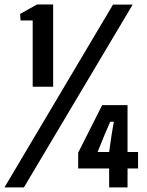

<svg xmlns="http://www.w3.org/2000/svg" viewBox="-74 -820 644 840"><path d="M69 -440.5V-730.5H16L14 -759L88 -800.5H158.5V-440.5ZM-54.5 0 420.5 -800H506.5L30.5 0ZM484 -360V-155H530V-83H484V0H403.5V-83H268V-152L373 -360ZM403.5 -155 414.5 -231.5 424 -287.5H408.5L384 -231.5L353 -155Z"/></svg>

Font: Big Shoulders Text Thin
Style: Bold
Weight: 700
Version: Version 2.002